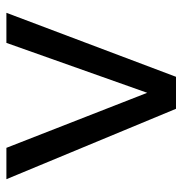

<svg xmlns="http://www.w3.org/2000/svg" viewBox="-5 -565 570 600"><g transform="rotate(-90 280.0 -265.0)"><path d="M240 0 20 -530H118L290 -90L446 -530H540L340 0Z"/></g></svg>

Font: Golos Text
Style: Regular
Weight: 400
Designer: A.Korolkova, Vitaly Kuzmin
Foundry: ParaType Ltd
Version: Version 2.004